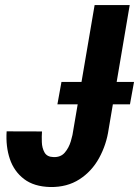

<svg xmlns="http://www.w3.org/2000/svg" viewBox="-20 -731 554 761"><path d="M271 -218.3 355 -710.9H494.1L410.6 -218.8Q401.9 -157.7 372.8 -104.7Q343.8 -51.8 294.9 -20.3Q246.1 11.2 179.7 10.3Q114.7 8.8 75.2 -21.5Q35.6 -51.8 19 -101.1Q2.4 -150.4 6.3 -210.4L146.5 -210Q145 -191.4 145.8 -168Q146.5 -144.5 156.5 -126.7Q166.5 -108.9 192.4 -108.4Q220.7 -107.4 236.8 -126.2Q252.9 -145 260.7 -171.1Q268.6 -197.3 271 -218.3ZM511.2 -406.2 495.1 -317.4H207.5L223.6 -406.2Z"/></svg>

Font: Roboto Condensed
Style: Bold Italic
Weight: 700
Italic angle: -12°
Designer: Christian Robertson
Foundry: Google
Version: Version 3.0